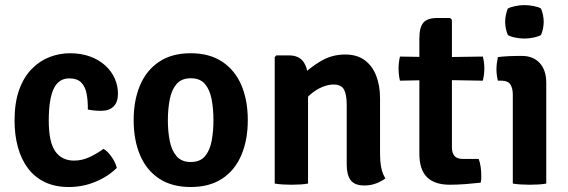

<svg xmlns="http://www.w3.org/2000/svg" viewBox="-20 -719 2226 752"><path d="M324 -290Q324.5 -325.5 319 -353Q313.5 -380.5 297.8 -396.2Q282 -412 251 -412Q210 -412 190.5 -371.8Q171 -331.5 171 -246.5Q171 -161.5 196.8 -125.8Q222.5 -90 270 -90Q302 -90 331.5 -104Q361 -118 385.5 -136Q402 -126.5 417.5 -104Q433 -81.5 437.5 -61.5Q403.5 -27.5 353.8 -7Q304 13.5 249.5 13.5Q195.5 13.5 155.5 -5.8Q115.5 -25 89.2 -60.2Q63 -95.5 50 -143Q37 -190.5 37 -246.5Q37 -317.5 55.2 -367.8Q73.5 -418 104.8 -449.5Q136 -481 174.8 -495.8Q213.5 -510.5 253.5 -510.5Q297.5 -510.5 332.5 -497.8Q367.5 -485 392 -462.8Q416.5 -440.5 429.2 -412Q442 -383.5 442 -352Q442 -319 424.8 -302Q407.5 -285 377 -285Q346.5 -285 324 -290Z M950.5 -248.5Q950.5 -170 925 -110.8Q899.5 -51.5 849.8 -19Q800 13.5 727 13.5Q653 13.5 603.2 -19.5Q553.5 -52.5 528.5 -111.5Q503.5 -170.5 503.5 -248.5Q503.5 -326.5 528.8 -385.5Q554 -444.5 603.8 -477.5Q653.5 -510.5 727 -510.5Q800.5 -510.5 850.5 -477.2Q900.5 -444 925.5 -385.2Q950.5 -326.5 950.5 -248.5ZM637.5 -248.5Q637.5 -204.5 644.8 -167.2Q652 -130 671.5 -107.2Q691 -84.5 727 -84.5Q764 -84.5 783 -107.2Q802 -130 809 -167.2Q816 -204.5 816 -248.5Q816 -292 809 -329.5Q802 -367 783 -389.8Q764 -412.5 727 -412.5Q691 -412.5 671.5 -389.8Q652 -367 644.8 -329.5Q637.5 -292 637.5 -248.5Z M1112 -502Q1150.5 -502 1168.5 -476.8Q1186.5 -451.5 1186.5 -408V0Q1173 2.5 1155.8 3.5Q1138.5 4.5 1121.5 4.5Q1105 4.5 1087.8 3.5Q1070.5 2.5 1056 0V-495.5L1062.5 -502ZM1468.5 -115.5Q1468.5 -88 1473 -63.5Q1477.5 -39 1489.5 -20.5Q1475 -9 1453.5 -0.8Q1432 7.5 1407.5 7.5Q1368.5 7.5 1353.2 -13.5Q1338 -34.5 1338 -74V-307.5Q1338 -349 1327.2 -368.5Q1316.5 -388 1286 -388Q1265.5 -388 1241 -377.8Q1216.5 -367.5 1193.5 -347.2Q1170.5 -327 1154.5 -296V-415Q1189 -451 1233.8 -478.2Q1278.5 -505.5 1332 -505.5Q1378.5 -505.5 1408.5 -483.2Q1438.5 -461 1453.5 -422.2Q1468.5 -383.5 1468.5 -334Z M1622.5 -568Q1622.5 -611.5 1638 -630Q1653.5 -648.5 1693 -648.5H1743L1750 -641.5V-141.5Q1750 -120.5 1759.8 -108.5Q1769.5 -96.5 1793 -96.5H1855Q1860 -82.5 1862.5 -65.8Q1865 -49 1865 -33Q1865 -26 1864.8 -18.2Q1864.5 -10.5 1862.5 -3.5Q1836 -0.5 1803.8 2Q1771.5 4.5 1741.5 4.5Q1682 4.5 1652.2 -25.2Q1622.5 -55 1622.5 -117ZM1871 -497.5Q1877 -474.5 1877 -451Q1877 -439 1875.5 -427Q1874 -415 1871 -403L1695.5 -406L1546.5 -403Q1541 -426 1541 -451Q1541 -473.5 1546.5 -497.5L1698.5 -495Z M2119.5 0Q2106 2.5 2088.8 3.5Q2071.5 4.5 2054.5 4.5Q2037.5 4.5 2020.2 3.5Q2003 2.5 1988.5 0V-348Q1988.5 -374 1978.8 -388.5Q1969 -403 1943.5 -403H1930Q1924.5 -425 1924.5 -448Q1924.5 -459.5 1926 -471.5Q1927.5 -483.5 1930 -495.5Q1951.5 -498 1972 -499Q1992.5 -500 2006.5 -500H2024Q2068.5 -500 2094 -472Q2119.5 -444 2119.5 -395.5ZM1958.5 -633.5Q1958.5 -646 1961.2 -659.8Q1964 -673.5 1969 -685.5Q1980 -691.5 1998.2 -695.2Q2016.5 -699 2034 -699Q2051.5 -699 2070.5 -695.2Q2089.5 -691.5 2099 -685.5Q2104 -673.5 2106.8 -659.5Q2109.5 -645.5 2109.5 -633.5Q2109.5 -621.5 2106.8 -607.5Q2104 -593.5 2099 -582Q2089.5 -576 2070.5 -572Q2051.5 -568 2034 -568Q2016.5 -568 1997.8 -571.8Q1979 -575.5 1969 -582Q1964 -593.5 1961.2 -607.5Q1958.5 -621.5 1958.5 -633.5Z"/></svg>

Font: Signika Light SemiBold
Style: Regular
Weight: 600
Version: Version 2.003;gftools[0.9.32]